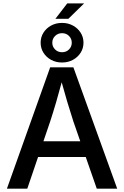

<svg xmlns="http://www.w3.org/2000/svg" viewBox="-20 -1131 744 1151"><path d="M21.5 0 280.8 -727.5H419.9L682.6 0H560.1L419.9 -402.8Q403.3 -453.6 383.3 -520.3Q363.3 -586.9 337.4 -680.7H361.8Q336.4 -586.4 316.7 -519Q296.9 -451.7 280.8 -402.8L143.6 0ZM164.1 -189.9V-284.2H540V-189.9ZM312 -1018.1 383.3 -1110.8H484.4L389.6 -1018.1ZM352.1 -756.3Q315.4 -756.3 286.4 -772.2Q257.3 -788.1 240.5 -814.9Q223.6 -841.8 223.6 -875Q223.6 -908.2 240.5 -935.1Q257.3 -961.9 286.4 -977.8Q315.4 -993.7 352.1 -993.7Q388.2 -993.7 417.2 -977.8Q446.3 -961.9 463.4 -935.1Q480.5 -908.2 480.5 -875Q480.5 -841.8 463.4 -814.9Q446.3 -788.1 417.2 -772.2Q388.2 -756.3 352.1 -756.3ZM352.1 -817.9Q377 -817.9 393.6 -834.5Q410.2 -851.1 410.2 -875Q410.2 -898.9 393.6 -915.5Q377 -932.1 352.1 -932.1Q327.1 -932.1 310.3 -915.5Q293.5 -898.9 293.5 -875Q293.5 -851.1 310.3 -834.5Q327.1 -817.9 352.1 -817.9Z"/></svg>

Font: V-Inter
Style: Medium-500
Weight: 500
Designer: Rasmus Andersson
Foundry: rsms
Version: Version 4.000;git-4146feb